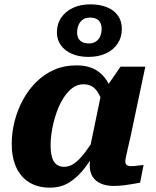

<svg xmlns="http://www.w3.org/2000/svg" viewBox="-20 -851 719 884"><path d="M509 -340 460 -335Q454 -374 442.5 -402.5Q431 -431 412.5 -447Q394 -463 364 -463Q335 -463 311.5 -444.5Q288 -426 269.5 -395.5Q251 -365 238.5 -327.5Q226 -290 219.5 -252.5Q213 -215 213 -182Q213 -149 219.5 -127Q226 -105 240 -94Q254 -83 275 -83Q301 -83 324 -100Q347 -117 372 -150Q397 -183 428 -233L446 -198Q410 -131 375.5 -84.5Q341 -38 301.5 -12.5Q262 13 210 13Q154 13 114.5 -11.5Q75 -36 54.5 -81Q34 -126 34 -189Q34 -242 47.5 -294Q61 -346 86 -392Q111 -438 147.5 -474Q184 -510 230 -530Q276 -550 332 -550Q392 -550 430 -523.5Q468 -497 487 -450Q506 -403 509 -340ZM649 -544 581 -222Q573 -188 568 -165.5Q563 -143 560 -129Q557 -115 557 -108Q557 -96 564 -91Q571 -86 583 -86Q600 -86 615 -88.5Q630 -91 641 -91L625 -10Q609 -7 589 -3.5Q569 0 547.5 2.5Q526 5 502 5Q469 5 444 -6Q419 -17 406 -38Q393 -59 393 -91Q393 -99 394 -112.5Q395 -126 397 -146L387 -136L446 -420L456 -430L535 -544ZM395 -770Q374 -770 361 -760.5Q348 -751 341.5 -735.5Q335 -720 335 -701Q335 -677 349 -664Q363 -651 389 -651Q409 -651 422.5 -660.5Q436 -670 442 -685.5Q448 -701 448 -719Q448 -743 434.5 -756.5Q421 -770 395 -770ZM541 -718Q541 -679 521.5 -650Q502 -621 467.5 -605Q433 -589 388 -589Q344 -589 311.5 -603Q279 -617 260.5 -642.5Q242 -668 242 -702Q242 -741 262 -770Q282 -799 316.5 -815Q351 -831 396 -831Q440 -831 473 -817.5Q506 -804 523.5 -778.5Q541 -753 541 -718Z"/></svg>

Font: Roboto Serif
Style: Bold Italic
Weight: 700
Italic angle: -10°
Designer: Greg Gazdowicz
Foundry: Commercial Type
Version: Version 1.008